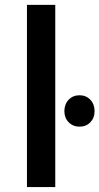

<svg xmlns="http://www.w3.org/2000/svg" viewBox="-20 -762 405 782"><path d="M89.8 0V-742.2H205.1V0ZM242.2 -309.1Q242.2 -337.4 259.5 -355.7Q276.9 -374 304.2 -374Q330.6 -374 347.9 -355.7Q365.2 -337.4 365.2 -309.1Q365.2 -281.7 347.9 -263.9Q330.6 -246.1 304.2 -246.1Q277.3 -246.1 259.8 -263.9Q242.2 -281.7 242.2 -309.1Z"/></svg>

Font: Trueno
Style: Regular
Weight: 400
Designer: Julieta Ulanovsky
Foundry: Julieta Ulanovsky
Version: Version 3.001b | FøM Fix